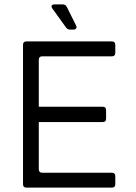

<svg xmlns="http://www.w3.org/2000/svg" viewBox="-20 -856 621 876"><path d="M101 0Q85 0 85 -16V-651Q85 -667 101 -667H490Q506 -667 506 -651V-615Q506 -599 490 -599H173Q157 -599 157 -583V-369H448Q464 -369 464 -353V-315Q464 -299 448 -299H157V-84Q157 -68 173 -68H490Q506 -68 506 -52V-16Q506 0 490 0ZM300 -721Q288 -721 281 -731L219 -817Q213 -825 216 -830.5Q219 -836 229 -836H266Q279 -836 285 -824L327 -740Q331 -732 327.5 -726.5Q324 -721 315 -721Z"/></svg>

Font: Pitagon Sans
Style: Regular
Weight: 400
Designer: Travis Tran
Foundry: Pitagon
Version: Version 1.001; ttfautohint (v1.8.4.7-5d5b);gftools[0.9.26]